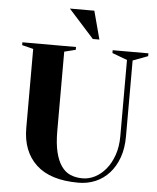

<svg xmlns="http://www.w3.org/2000/svg" viewBox="-60 -951 830 1017"><g transform="rotate(5 355.0 -442.5)"><path d="M35 0ZM595 -655 515 -685V-700H705V-685L625 -655V-250Q625 -188 607.5 -139Q590 -90 559 -55.5Q528 -21 486 -3Q444 15 395 15Q245 15 170 -55.5Q95 -126 95 -250V-670L35 -685V-700H320V-685L260 -670V-250Q260 -182 271 -136.5Q282 -91 302 -62.5Q322 -34 350.5 -22Q379 -10 415 -10Q449 -10 481 -26.5Q513 -43 538.5 -74Q564 -105 579.5 -149.5Q595 -194 595 -250ZM400 -900 440 -750H405L270 -900Z"/></g></svg>

Font: Yeseva One
Style: Regular
Weight: 400
Designer: Jovanny Lemonad
Foundry: Jovanny Lemonad
Version: Version 2.001; ttfautohint (v0.91) -l 8 -r 50 -G 200 -x 0 -w